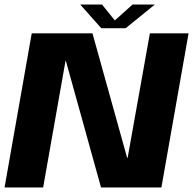

<svg xmlns="http://www.w3.org/2000/svg" viewBox="-31 -821 846 841"><path d="M-11 0H158L256 -554.5H257.5L411.5 0H676L795 -675H625.5L528 -129.5H526L374 -675H108ZM412.5 -697.5H519.5L647 -801H549.5L472 -731.5L416 -801H320.5Z"/></svg>

Font: Anybody
Style: Bold Italic
Weight: 700
Italic angle: -10°
Designer: Tyler Finck
Foundry: Etcetera Type Company
Version: Version 1.113;gftools[0.9.25]